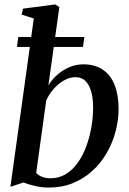

<svg xmlns="http://www.w3.org/2000/svg" viewBox="-20 -837 584 867"><path d="M198.5 -451.5Q214 -477.5 238.2 -499Q262.5 -520.5 292.8 -533.5Q323 -546.5 356 -546.5Q408.5 -546.5 444 -522.5Q479.5 -498.5 497.5 -453.5Q515.5 -408.5 515.5 -346Q515.5 -294.5 502 -243.5Q488.5 -192.5 462.2 -146.8Q436 -101 397.5 -65.8Q359 -30.5 309.5 -10.2Q260 10 200.5 10Q170 10 139 3Q108 -4 86 -13L27 6.5L132.5 -753.5L77.5 -771L84 -798L229.5 -817L248 -805ZM143.5 -56.5Q153.5 -45 170.2 -38.5Q187 -32 208 -32Q247.5 -32 278.5 -51.5Q309.5 -71 332.5 -104Q355.5 -137 370.5 -178.5Q385.5 -220 393 -264.8Q400.5 -309.5 400.5 -351.5Q400.5 -414.5 380.5 -451.5Q360.5 -488.5 320.5 -488.5Q293.5 -488.5 267 -472.8Q240.5 -457 220 -432.8Q199.5 -408.5 188.5 -382ZM62.5 -670H361L354.5 -625H56.5Z"/></svg>

Font: Merriweather 72pt Medium
Style: Italic
Weight: 500
Italic angle: -7.8°
Version: Version 2.101